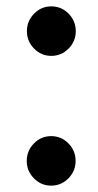

<svg xmlns="http://www.w3.org/2000/svg" viewBox="-20 -561 308 603"><path d="M141 -385.5Q109.5 -385.5 87 -408.5Q64.5 -431.5 64.5 -463Q64.5 -495 87 -518Q109.5 -541 141 -541Q173 -541 195.5 -518Q218 -495 218 -463Q218 -431.5 195.5 -408.5Q173 -385.5 141 -385.5ZM140.5 22Q109 22 86.5 -1Q64 -24 64 -55.5Q64 -87.5 86.5 -110.5Q109 -133.5 140.5 -133.5Q172.5 -133.5 195 -110.5Q217.5 -87.5 217.5 -55.5Q217.5 -24 195 -1Q172.5 22 140.5 22Z"/></svg>

Font: Imbue 10pt Black
Style: Regular
Weight: 900
Designer: Tyler Finck
Foundry: Etcetera Type Company
Version: Version 1.102; ttfautohint (v1.8.3)